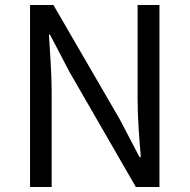

<svg xmlns="http://www.w3.org/2000/svg" viewBox="-20 -753 763 773"><path d="M101 0H188V-385C188 -462 181 -540 177 -614H181L260 -463L527 0H622V-733H534V-352C534 -276 541 -193 547 -120H542L463 -271L195 -733H101Z"/></svg>

Font: Noto Sans HK
Style: Regular
Weight: 400
Designer: Ryoko NISHIZUKA 西塚涼子 (kana, bopomofo & ideographs); Paul D. Hunt (Latin, Greek & Cyrillic); Sandoll Communications 산돌커뮤니
Foundry: Adobe
Version: Version 2.004;hotconv 1.0.118;makeotfexe 2.5.65603